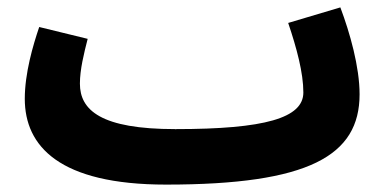

<svg xmlns="http://www.w3.org/2000/svg" viewBox="-20 -478 1043 519"><path d="M429 21C815 21 952 -57 952 -223C952 -297 926 -389 900 -458L759 -416C782 -348 800 -281 800 -228C800 -159 696 -129 455 -129L454 -128V-129C253 -129 196 -180 196 -252C196 -290 207 -334 217 -373L86 -405C69 -355 47 -280 47 -211C47 -83 140 21 429 21Z"/></svg>

Font: Noto Sans Arabic UI SmCn XBd
Style: Regular
Weight: 800
Width: 4
Designer: Monotype Design Team, Nadine Chahine and Nizar Qandah
Foundry: Monotype Imaging Inc.
Version: Version 2.010